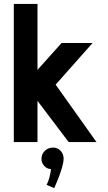

<svg xmlns="http://www.w3.org/2000/svg" viewBox="-20 -720 549 973"><path d="M50 0V-700H170V-366L292 -502H449L262 -291L469 0H328L170 -209V0ZM190.3 83.2Q191.1 59.9 207.1 44.3Q223 28.8 247.2 28Q270.5 27.1 286.5 43.5Q302.4 59.9 302.4 83.2Q302.4 101.3 294.7 128Q286.9 154.8 276.1 182.4Q265.3 210 255 233.3L216.1 216.9Q225.6 198.8 230.8 178.1Q236 157.4 238.6 136.7Q218.7 136.7 204.1 120.7Q189.4 104.7 190.3 83.2Z"/></svg>

Font: Kulim Park
Style: Bold
Weight: 700
Designer: Noponies / Dale Sattler
Foundry: Noponies
Version: Version 1.000; ttfautohint (v1.8.3)